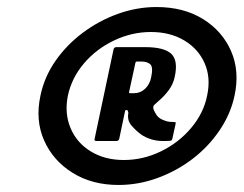

<svg xmlns="http://www.w3.org/2000/svg" viewBox="-20 -720 693 546"><path d="M317 -194Q242 -194 186.5 -228.5Q131 -263 105.5 -320.5Q80 -378 95 -448Q106 -501 137.5 -546.5Q169 -592 215 -626.5Q261 -661 315 -680.5Q369 -700 425 -700Q502 -700 557 -666Q612 -632 637 -575Q662 -518 647 -448Q636 -396 604.5 -349.5Q573 -303 528 -268.5Q483 -234 428.5 -214Q374 -194 317 -194ZM332 -265Q387 -265 437.5 -289.5Q488 -314 523.5 -356Q559 -398 569 -448Q580 -499 562 -540Q544 -581 504 -605Q464 -629 409 -629Q355 -629 304.5 -605Q254 -581 219 -540Q184 -499 173 -448Q163 -398 180.5 -356Q198 -314 238 -289.5Q278 -265 332 -265ZM255 -319Q247 -319 249 -325L303 -580Q305 -586 311 -586H392Q447 -586 467 -567Q487 -548 477 -502Q473 -482 460.5 -464.5Q448 -447 430 -432Q423 -426 418.5 -421.5Q414 -417 417 -408Q421 -399 425.5 -392.5Q430 -386 439 -381Q445 -378 453 -375.5Q461 -373 474 -373Q479 -373 479.5 -372Q480 -371 479 -366L470 -325Q469 -321 466 -320Q463 -319 444 -319Q425 -319 409.5 -324Q394 -329 382 -337Q367 -348 354 -363Q341 -378 345 -399Q345 -399 344 -403Q343 -407 341 -407H338Q336 -407 335 -401L319 -325Q317 -319 311 -319ZM347 -458Q346 -455 350 -455H362Q379 -455 392.5 -467.5Q406 -480 410 -501Q416 -529 407.5 -537Q399 -545 382 -545H369Q366 -545 365 -541Z"/></svg>

Font: Glory Thin ExtraBold
Style: Italic
Weight: 800
Italic angle: -12°
Version: Version 1.011